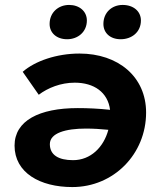

<svg xmlns="http://www.w3.org/2000/svg" viewBox="-20 -749 649 778"><path d="M302 -532C210 -532 122 -502 72 -458L137 -365C174 -393 226 -414 283 -414C361 -414 417 -375 426 -304C380 -309 336 -311 295 -311C139 -311 39 -260 39 -159C39 -49 142 9 273 9C441 9 572 -125 572 -293C572 -438 459 -532 302 -532ZM252 -590C295 -590 332 -619 332 -666C332 -703 302 -729 260 -729C216 -729 181 -698 181 -652C181 -616 209 -590 252 -590ZM469 -590C514 -590 551 -619 551 -666C551 -703 521 -729 477 -729C433 -729 399 -698 399 -652C399 -616 426 -590 469 -590ZM182 -165C182 -210 246 -228 328 -228C358 -228 390 -226 419 -223C400 -152 347 -100 276 -100C217 -100 182 -121 182 -165Z"/></svg>

Font: Fixel Display 20240404
Style: Bold Italic
Weight: 700
Italic angle: -10°
Designer: AlfaBravo + MacPaw
Foundry: Kyrylo Tkachov, Marchela Mozhyna, Serhii Makarenko, Maria Weinstein, Zakhar Kryvoshyya
Version: Version 1.211;Glyphs 3.2 (3225)